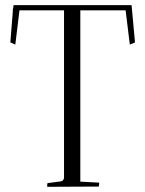

<svg xmlns="http://www.w3.org/2000/svg" viewBox="-20 -720 561 741"><path d="M227.1 -33.2V-680.2H55.2L39.1 -547.9L20 -556.2L29.8 -680.2H28.8L30.8 -688L32.2 -700.2L34.2 -699.2V-700.2H487.8L501 -556.2L481 -547.9L464.8 -680.2H290V-19L362.8 -15.1Q362.8 -14.6 362.3 -7.6Q361.8 -0.5 361.8 0L162.1 1Q162.1 -8.3 163.1 -13.2L214.8 -20Q224.6 -21.5 227.1 -33.2Z"/></svg>

Font: Antic Didone
Style: Regular
Weight: 400
Designer: Santiago Orozco
Foundry: Santiago Orozco
Version: Version 2.000